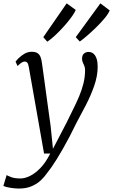

<svg xmlns="http://www.w3.org/2000/svg" viewBox="-69 -874 672 1142"><path d="M102.5 -474.5Q99 -495 93 -501.5Q87 -508 78.5 -508Q69 -508 59.2 -501.5Q49.5 -495 35.5 -481.5L23.5 -507Q27 -513 41 -527.2Q55 -541.5 75.5 -553.8Q96 -566 119.5 -566Q142 -566 154.2 -557.8Q166.5 -549.5 172.2 -534.5Q178 -519.5 180.5 -499Q187 -452.5 193.5 -405.8Q200 -359 206.2 -312.2Q212.5 -265.5 219 -218.8Q225.5 -172 232 -125.5L246 11L327 -144.5Q346.5 -185.5 366 -224Q385.5 -262.5 401.5 -300.5Q417.5 -338.5 427.2 -377.2Q437 -416 437 -457Q437 -471.5 432.5 -482.2Q428 -493 423.5 -502.8Q419 -512.5 419 -523.5Q419 -545.5 430.2 -555.2Q441.5 -565 457.5 -565Q475 -565 487 -554.8Q499 -544.5 505.5 -525Q512 -505.5 512 -477.5Q512 -422 491 -362.5Q470 -303 440.8 -247Q411.5 -191 387 -145.5Q364.5 -99 343.5 -59Q322.5 -19 303.2 14.5Q284 48 267 75Q250 102 235.5 122.8Q221 143.5 209 158Q196 177.5 174.2 198.2Q152.5 219 120.2 233.2Q88 247.5 43 247.5Q21.5 247.5 -6.2 243.2Q-34 239 -49 232L-29.5 167.5Q-22 172 -1.8 179.8Q18.5 187.5 53 187.5Q78 187.5 108.5 173Q139 158.5 170.8 126Q202.5 93.5 230 39H193ZM212 -626 188.5 -653 327.5 -854 381.5 -815Q375.5 -800 361.2 -779.5Q347 -759 328 -736.5Q309 -714 288.2 -692.5Q267.5 -671 247.5 -653.5Q227.5 -636 212 -626ZM405.5 -627 381.5 -653 528 -854 583.5 -812Q575.5 -792 553 -765Q530.5 -738 502 -710.2Q473.5 -682.5 447.2 -660Q421 -637.5 405.5 -627Z"/></svg>

Font: Merriweather Light
Style: Italic
Weight: 300
Italic angle: -7.8°
Designer: Eben Sorkin
Foundry: Eben Sorkin
Version: Version 2.101